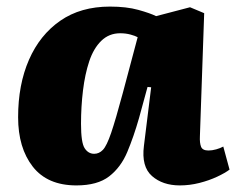

<svg xmlns="http://www.w3.org/2000/svg" viewBox="-20 -549 717 583"><path d="M587 -135Q586 -115 590.5 -103.5Q595 -92 613 -92Q624 -92 636.5 -95.5Q649 -99 658 -104L677 -34Q664 -24 639.5 -12.5Q615 -1 585.5 6.5Q556 14 526 14Q474 14 441.5 -14.5Q409 -43 417 -106L439 -284L428 -285L402 -190Q386 -134 366.5 -87.5Q347 -41 311.5 -13.5Q276 14 212 14Q124 14 79.5 -43Q35 -100 35 -193Q35 -292 68 -367.5Q101 -443 163 -486Q225 -529 314 -529Q364 -529 400 -519Q436 -509 454 -500L557 -527L600 -509ZM266 -82Q281 -82 292.5 -94Q304 -106 317.5 -145.5Q331 -185 353 -267L398 -436Q391 -440 376.5 -444Q362 -448 345 -448Q311 -448 287.5 -425Q264 -402 251 -363Q238 -324 232 -274.5Q226 -225 226 -173Q226 -116 237 -99Q248 -82 266 -82Z"/></svg>

Font: Literata 12pt ExtraBold
Style: Italic
Weight: 800
Italic angle: -2°
Designer: Latin by Veronika Burian and Jose Scaglione. Greek by Irene Vlachou. Cyrillic by Vera Evstafieva
Foundry: TypeTogether
Version: Version 3.002